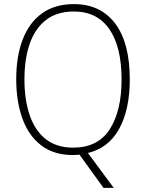

<svg xmlns="http://www.w3.org/2000/svg" viewBox="-20 -745 711 935"><path d="M612 -358Q612 -212 560.5 -118Q509 -24 408 0L534 170H484L367 8Q349 10 335 10Q241 10 179.5 -38Q118 -86 88.5 -169.5Q59 -253 59 -359Q59 -472 91 -554Q123 -636 185.5 -680.5Q248 -725 340 -725Q469 -725 540.5 -631Q612 -537 612 -358ZM99 -359Q99 -258 125 -183Q151 -108 203.5 -67Q256 -26 336 -26Q457 -26 514.5 -115.5Q572 -205 572 -358Q572 -517 512.5 -603Q453 -689 340 -689Q258 -689 204.5 -648Q151 -607 125 -532.5Q99 -458 99 -359Z"/></svg>

Font: Noto Sans Tamil SemiCondensed ExtraLight
Style: Regular
Weight: 200
Width: 4
Designer: Jelle Bosma - Monotype Design Team
Foundry: Monotype Imaging Inc.
Version: Version 2.004; ttfautohint (v1.8.4.7-5d5b)